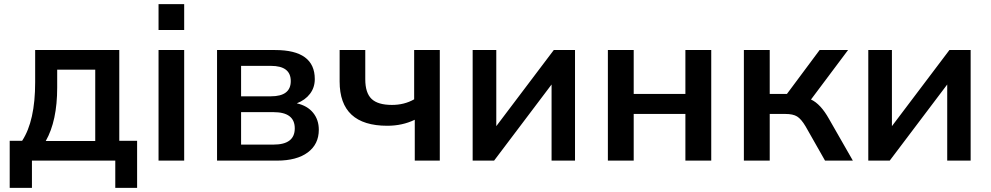

<svg xmlns="http://www.w3.org/2000/svg" viewBox="-20 -783 4832 936"><path d="M27.3 132.8V-96.7H87.9Q151.4 -193.4 151.4 -381.8V-539.1H561.5V-96.7H648.4V132.8H542V0H135.7V132.8ZM203.1 -95.7H444.3V-443.4H258.8V-356.4Q258.8 -193.4 203.1 -95.7Z M752.9 -636.7V-762.7H877.9V-636.7ZM752.9 0V-539.1H877.9V0Z M1038.1 0V-539.1H1321.3Q1514.6 -539.1 1514.6 -397.5Q1514.6 -356.4 1491.2 -325.7Q1467.8 -294.9 1426.8 -279.3Q1478.5 -267.6 1506.3 -233.4Q1534.2 -199.2 1534.2 -150.4Q1534.2 -80.1 1480.5 -40Q1426.8 0 1330.1 0ZM1155.3 -78.1H1313.5Q1417 -78.1 1417 -157.2Q1417 -236.3 1313.5 -236.3H1155.3ZM1155.3 -313.5H1300.8Q1397.5 -313.5 1397.5 -387.7Q1397.5 -461.9 1300.8 -461.9H1155.3Z M2002 -199.2Q1941.4 -169.9 1868.2 -169.9Q1635.7 -169.9 1635.7 -385.7V-539.1H1760.7V-396.5Q1760.7 -330.1 1791.5 -300.8Q1822.3 -271.5 1890.6 -271.5Q1951.2 -271.5 1999 -298.8V-539.1H2124V0H2002Z M2284.2 0V-539.1H2399.4V-168L2679.7 -539.1H2783.2V0H2668.9V-371.1L2388.7 0Z M2943.4 0V-539.1H3069.3V-325.2H3321.3V-539.1H3447.3V0H3321.3V-227.5H3069.3V0Z M3606.4 0V-539.1H3732.4V-325.2H3816.4L3975.6 -539.1H4114.3L3933.6 -297.9Q3980.5 -276.4 4021.5 -203.1L4137.7 0H4002L3907.2 -167Q3885.7 -203.1 3865.7 -215.3Q3845.7 -227.5 3808.6 -227.5H3732.4V0Z M4212.9 0V-539.1H4328.1V-168L4608.4 -539.1H4711.9V0H4597.7V-371.1L4317.4 0Z"/></svg>

Font: Min Sans SemiBold
Style: Regular
Weight: 600
Designer: Jinseong-Kim, NotoSansCJK, Nunito
Foundry: Jinseong-Kim
Version: Version 1.400;Glyphs 3.1.2 (3151)